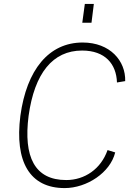

<svg xmlns="http://www.w3.org/2000/svg" viewBox="-20 -950 685 980"><path d="M459 -930H413L400 -834H447ZM402 -733C229 -733 116 -594 84 -359C54 -124 132 10 310 10C423 10 543 -69 568 -172L529 -184C495 -87 412 -31 318 -31C157 -31 99 -149 126 -359C156 -576 249 -692 399 -692C517 -692 574 -623 577 -529L619 -536C622 -639 542 -733 402 -733Z"/></svg>

Font: United Sans Thin
Style: Italic
Weight: 100
Italic angle: -8°
Designer: Pablo Impallari, Rodrigo Fuenzalida (Modified by Dan O. Williams)
Version: Version 1.000;PS 001.000;hotconv 1.0.88;makeotf.lib2.5.64775